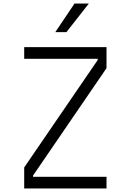

<svg xmlns="http://www.w3.org/2000/svg" viewBox="-20 -1067 740 1087"><path d="M117 0V-119L533 -727V-734H117V-800H583V-681L167 -73V-66H583V0ZM293 -885 402 -1047H483L356 -885Z"/></svg>

Font: Martian Mono SemiExpanded ExtraLight
Style: Regular
Weight: 250
Monospace: yes
Version: Version 0.930